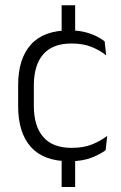

<svg xmlns="http://www.w3.org/2000/svg" viewBox="-20 -616 472 746"><path d="M272 -473.5H219.5V-595.5H272ZM272 110.5H219.5V-20.5H272ZM249.5 10.5Q149.5 10.5 100 -45Q50.5 -100.5 50.5 -203V-285Q50.5 -387.5 100 -442.8Q149.5 -498 249.5 -498Q282 -498 307.8 -491.8Q333.5 -485.5 353.5 -475.8Q373.5 -466 386.5 -455.5L392.5 -401Q369 -420 336.2 -433.5Q303.5 -447 257.5 -447Q184.5 -447 148 -405Q111.5 -363 111.5 -284V-204.5Q111.5 -126 148 -83.8Q184.5 -41.5 258 -41.5Q305 -41.5 338.5 -55.2Q372 -69 396.5 -88L390.5 -32.5Q369.5 -16.5 334.5 -3Q299.5 10.5 249.5 10.5Z"/></svg>

Font: Anek Odia Light
Style: Regular
Weight: 300
Designer: Yesha Goshar & Mahesh Sahu (Odia), Yesha Goshar (Latin)
Foundry: Ek Type
Version: Version 1.003